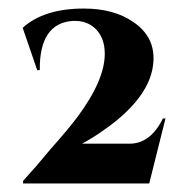

<svg xmlns="http://www.w3.org/2000/svg" viewBox="-20 -737 441 449"><path d="M67 -573 33 -672Q83 -717 176 -717Q246 -717 291 -686Q339 -654 339 -601Q339 -538 278 -478Q255 -455 223 -433Q201 -417 172 -401H283Q332 -401 361 -460H367L329 -308H34V-314L66 -350L98 -388Q138 -433 160 -462Q225 -549 225 -611Q225 -648 204 -669Q183 -690 149 -688Q72 -682 73 -573Z"/></svg>

Font: Cinzel Bold(RUS BY LYAJKA)
Style: Regular
Weight: 700
Designer: Natanael Gama
Version: Version 1.001;PS 001.001;hotconv 1.0.56;makeotf.lib2.0.21325